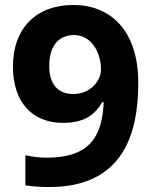

<svg xmlns="http://www.w3.org/2000/svg" viewBox="-20 -742 612 772"><path d="M178 10C475 10 536 -204 536 -409C536 -623 421 -722 275 -722C126 -722 32 -629 32 -474C32 -330 111 -248 233 -248C324 -248 363 -284 391 -331H397C391 -199 346 -108 168 -108C138 -108 108 -112 82 -118V3C107 8 150 10 178 10ZM275 -364C210 -364 178 -407 178 -476C178 -562 219 -601 278 -601C349 -601 386 -529 386 -463C386 -415 342 -364 275 -364Z"/></svg>

Font: Noto Sans Malayalam
Style: Bold
Weight: 700
Designer: Jelle Bosma - Monotype Design Team
Foundry: Monotype Imaging Inc.
Version: Version 2.104